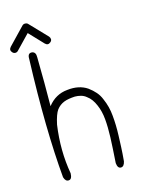

<svg xmlns="http://www.w3.org/2000/svg" viewBox="-139 -961 768 1031"><g transform="rotate(-15 245.5 -446.0)"><path d="M130 -317Q110 -177 133 -46Q132 -13 114 -12Q96 -10 88 -36Q76 -169 73 -334.5Q70 -500 77 -698Q76 -729 100 -727Q122 -724 121 -694Q122 -619 122.5 -551Q123 -483 122 -422Q165 -477 231 -483Q297 -491 343 -460Q365 -444 381 -425.5Q397 -407 406 -384Q427 -337 431 -286Q436 -235 434 -177Q433 -149 431.5 -113Q430 -77 426 -34Q420 -6 402 -6Q384 -6 381 -36Q384 -80 386 -115.5Q388 -151 389 -178Q390 -205 389.5 -230.5Q389 -256 387 -278Q385 -301 380 -321.5Q375 -342 367 -360Q359 -379 348.5 -393.5Q338 -408 324 -418Q311 -429 294.5 -433.5Q278 -438 261 -438Q243 -437 228 -434.5Q213 -432 200 -427Q175 -417 158 -395Q142 -373 130 -317ZM-2 -785 89 -880Q95 -886 105 -886Q114 -886 120 -880L211 -785Q217 -778 217.5 -769.5Q218 -761 210 -754Q194 -740 179 -755L105 -833L30 -755Q24 -748 15 -747.5Q6 -747 -1 -754Q-16 -769 -2 -785Z"/></g></svg>

Font: Yomogi
Style: Regular
Weight: 400
Designer: satsuyako
Foundry: satsuyako
Version: Version 3.100